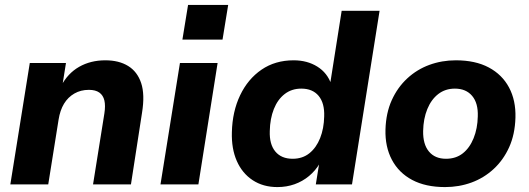

<svg xmlns="http://www.w3.org/2000/svg" viewBox="-20 -749 2150 780"><path d="M22 0 101 -493H248L233 -399H228Q255 -451 301.5 -477.5Q348 -504 408 -504Q463 -504 500.5 -481Q538 -458 553.5 -411.5Q569 -365 557 -291L512 0H358L404 -288Q409 -320 404 -341Q399 -362 383.5 -373Q368 -384 341 -384Q308 -384 282 -369Q256 -354 240 -327.5Q224 -301 218 -263L176 0Z M721 -588 744 -729H907L884 -588ZM632 0 711 -493H864L786 0Z M1107 11Q1049 11 1006.5 -17Q964 -45 942 -95Q920 -145 922 -212Q924 -296 955.5 -362Q987 -428 1042.5 -466Q1098 -504 1173 -504Q1228 -504 1269 -478.5Q1310 -453 1326 -406L1321 -407L1368 -705H1522L1410 0H1263L1277 -87H1280Q1262 -56 1235.5 -34Q1209 -12 1176.5 -0.5Q1144 11 1107 11ZM1169 -104Q1209 -104 1237 -126.5Q1265 -149 1280.5 -188Q1296 -227 1297 -276Q1299 -330 1274.5 -359.5Q1250 -389 1204 -389Q1165 -389 1136.5 -367Q1108 -345 1092.5 -306Q1077 -267 1076 -217Q1074 -163 1098.5 -133.5Q1123 -104 1169 -104Z M1788 11Q1709 11 1654.5 -18Q1600 -47 1572 -100Q1544 -153 1546 -223Q1548 -290 1571.5 -342Q1595 -394 1634.5 -430.5Q1674 -467 1724.5 -485.5Q1775 -504 1832 -504Q1911 -504 1965.5 -475Q2020 -446 2048 -393.5Q2076 -341 2074 -271Q2072 -203 2048.5 -151Q2025 -99 1985.5 -62.5Q1946 -26 1895.5 -7.5Q1845 11 1788 11ZM1792 -104Q1832 -104 1860 -126Q1888 -148 1904 -187.5Q1920 -227 1921 -276Q1923 -330 1898 -359.5Q1873 -389 1828 -389Q1789 -389 1760.5 -367Q1732 -345 1716 -306Q1700 -267 1699 -217Q1698 -163 1722.5 -133.5Q1747 -104 1792 -104Z"/></svg>

Font: Nunito Sans 11pt ExtraBold
Style: Italic
Weight: 800
Italic angle: -9°
Version: Version 3.101;gftools[0.9.27]